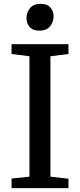

<svg xmlns="http://www.w3.org/2000/svg" viewBox="-20 -971 413 991"><path d="M132 -59.2V-680.5L39.5 -692.4V-743H333.4V-692.4L240.2 -680.5V-59.1L333.4 -48.6V0H39.8V-49.6ZM182.4 -812.8Q149.7 -812.8 133.1 -831.8Q116.6 -850.7 116.6 -877.1Q116.6 -905.9 134.6 -928.6Q152.6 -951.2 189.9 -951.2H190.9Q223.8 -951.2 240.2 -932.3Q256.7 -913.3 256.7 -887Q256.7 -858.2 238.7 -835.5Q220.7 -812.8 183.4 -812.8Z"/></svg>

Font: Merriweather Light
Style: Regular
Weight: 300
Version: Version 2.100